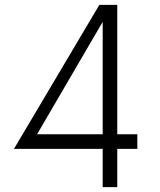

<svg xmlns="http://www.w3.org/2000/svg" viewBox="-20 -770 660 790"><path d="M545 -217.5V-157.5H462.5V0H402.5V-157.5H37.5L388.8 -750H462.5V-217.5ZM132.5 -217.5H402.5V-680Z"/></svg>

Font: Now Light
Style: Regular
Weight: 300
Designer: Alfredo Marco Pradil
Foundry: Alfredo Marco Pradil
Version: Version 1.002;PS 001.002;hotconv 1.0.88;makeotf.lib2.5.64775